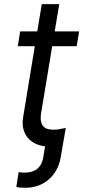

<svg xmlns="http://www.w3.org/2000/svg" viewBox="-20 -696 406 921"><path d="M359.4 -545.5H242.5L264.2 -676.1H180.4L158.7 -545.5H76.7L65.3 -474.4H147L90.9 -133.5C76.7 -46.5 132.5 -1.1 196.4 6L187.5 58.2C177.9 114.7 142 132.1 96.6 132.1C86.6 132.1 76.7 130.7 69.6 129.3L58.2 200.3C69.6 204.5 88.1 204.5 105.1 204.5C184.7 204.5 255.3 151.6 271.3 58.2L295.5 -82.4L257.8 -74.9C251.1 -74.2 244.3 -73.9 237.2 -73.9C200.3 -73.9 165.8 -85.2 177.6 -156.2L230.5 -474.4H348Z"/></svg>

Font: Magic Ui Pro
Style: Italic
Weight: 400
Italic angle: -9.39999°
Designer: Stefan Endress, Andreas Faust
Version: Version 1.000;FEAKit 1.0